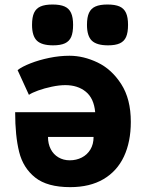

<svg xmlns="http://www.w3.org/2000/svg" viewBox="-20 -812 640 830"><path d="M545.5 -285Q545.5 -199 515.8 -135.5Q486 -72 427.2 -37.5Q368.5 -3 283.5 -3Q184.5 -3 132.2 -44.5Q80 -86 62.8 -155.2Q45.5 -224.5 45.5 -327H391.5Q386 -387 351 -415.5Q316 -444 262.5 -444Q236 -444 204 -437.2Q172 -430.5 145 -420.8Q118 -411 105 -402L56 -509Q75.5 -524 111.8 -538.2Q148 -552.5 192.8 -561.8Q237.5 -571 280.5 -571Q341 -571 402 -541.8Q463 -512.5 504.2 -448.2Q545.5 -384 545.5 -285ZM281.5 -119Q310 -119 333.5 -131Q357 -143 370.8 -165.8Q384.5 -188.5 384.5 -220H187.5Q187.5 -190.5 199.2 -167.5Q211 -144.5 232.5 -131.8Q254 -119 281.5 -119ZM118.5 -704.5Q118.5 -737.5 127.2 -756.5Q136 -775.5 155.2 -784Q174.5 -792.5 207 -792.5Q240 -792.5 259.2 -784Q278.5 -775.5 287.2 -756.2Q296 -737 296 -704.5Q296 -671.5 287.8 -652.5Q279.5 -633.5 260.8 -624.8Q242 -616 209.5 -616Q160.5 -616 139.5 -636.2Q118.5 -656.5 118.5 -704.5ZM356 -704.5Q356 -737.5 364.8 -756.5Q373.5 -775.5 392.8 -784Q412 -792.5 444.5 -792.5Q477.5 -792.5 496.8 -784Q516 -775.5 524.8 -756.2Q533.5 -737 533.5 -704.5Q533.5 -671.5 525.2 -652.5Q517 -633.5 498.2 -624.8Q479.5 -616 447 -616Q398 -616 377 -636.2Q356 -656.5 356 -704.5Z"/></svg>

Font: JuliaMono Black
Style: Regular
Weight: 900
Monospace: yes
Designer: cormullion
Foundry: corm
Version: Version 0.054; ttfautohint (v1.8.4)